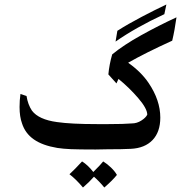

<svg xmlns="http://www.w3.org/2000/svg" viewBox="-20 -658 825 854"><path d="M98 -231Q104 -193 122 -166Q152 -126 234 -115Q296 -106 411 -106H463Q531 -106 566 -109Q589 -109 609 -122Q629 -135 635 -148Q635 -175 594.5 -222Q554 -269 507 -307L498 -287L462 -327Q466 -371 479 -416Q530 -458 607.5 -501Q685 -544 765 -581Q757 -523 746 -477Q627 -423 550 -379Q608 -338 641 -289Q693 -212 693 -135Q693 -71 658.5 -35Q624 1 562 4Q527 6 457 6Q440 7 405 7Q331 7 296 5.5Q261 4 235 0Q169 -11 130.5 -38Q92 -65 78 -109Q67 -139 67 -182Q67 -212 71 -240ZM502 -521Q549 -551 610 -583Q671 -615 720 -638L711 -595Q584 -536 494 -473ZM500 120Q481 144 444 176Q422 149 398 128Q377 152 349 176Q318 139 289 117Q313 95 345 60Q371 76 395 107Q430 72 439 60Q457 71 474 87.5Q491 104 500 120Z"/></svg>

Font: Mirza Medium
Style: Regular
Weight: 500
Designer: Arabic design by Kourosh Beigpour, Latin design by Eduardo Tunni, engineering by Lasse Fister
Version: Version 1.0010g